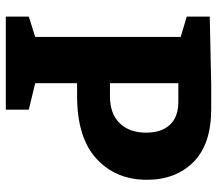

<svg xmlns="http://www.w3.org/2000/svg" viewBox="-63 -683 746 660"><g transform="rotate(90 310.0 -353.0)"><path d="M266 -245V-101L357 -79V0H37V-79L107 -101V-601L37 -622V-701L269 -706H355Q476 -706 537 -645Q598 -584 598 -485Q598 -378 525.5 -311.5Q453 -245 310 -245ZM266 -593V-358H311Q371 -358 403.5 -391.5Q436 -425 436 -482Q436 -535 409 -564Q382 -593 330 -593Z"/></g></svg>

Font: Bitter Pro OGT
Style: Bold
Weight: 700
Designer: Sol Matas, and Bitter project Authors
Foundry: Sol Matas
Version: Version 2.110